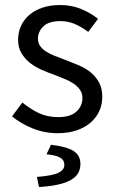

<svg xmlns="http://www.w3.org/2000/svg" viewBox="-20 -518 459 764"><path d="M209 12Q157 12 110 -7Q63 -26 28 -55L69 -110Q101 -84 134.5 -68Q168 -52 212 -52Q260 -52 284 -74Q308 -96 308 -128Q308 -147 298 -161Q288 -175 272.5 -185.5Q257 -196 237 -204Q217 -212 197 -220Q171 -229 145 -240.5Q119 -252 98.5 -268.5Q78 -285 65 -307Q52 -329 52 -360Q52 -389 63.5 -414.5Q75 -440 96.5 -458.5Q118 -477 149 -487.5Q180 -498 219 -498Q265 -498 303.5 -482Q342 -466 370 -443L331 -391Q306 -410 279 -422Q252 -434 220 -434Q174 -434 152.5 -413Q131 -392 131 -364Q131 -347 140 -334.5Q149 -322 164 -312.5Q179 -303 198.5 -295.5Q218 -288 239 -280Q265 -270 291.5 -259Q318 -248 339 -231.5Q360 -215 373.5 -191Q387 -167 387 -133Q387 -103 375.5 -77Q364 -51 341.5 -31Q319 -11 285.5 0.5Q252 12 209 12ZM135 226 127 186Q190 181 213 169.5Q236 158 236 138Q236 118 218 108.5Q200 99 165 96L183 58Q248 66 274 83.5Q300 101 300 135Q300 179 257.5 200.5Q215 222 135 226Z"/></svg>

Font: SourceSansPro
Style: Book
Weight: 400
Designer: Paul D. Hunt
Foundry: Adobe Systems Incorporated
Version: Version 2.021;PS 2.000;hotconv 1.0.86;makeotf.lib2.5.63406